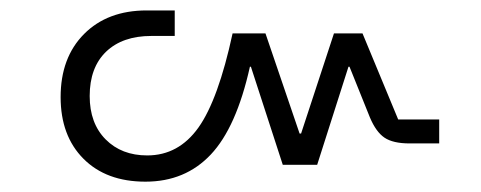

<svg xmlns="http://www.w3.org/2000/svg" viewBox="-20 -459 921 368"><path d="M258.8 -110.8Q183.6 -110.8 139.9 -154.8Q96.2 -198.7 96.2 -272.9Q96.2 -348.6 141.1 -393.8Q186 -439 261.2 -439H314.9V-390.1H270Q214.8 -390.1 183.3 -359.9Q151.9 -329.6 151.9 -274.9Q151.9 -222.7 182.4 -191.9Q212.9 -161.1 262.2 -161.1Q322.3 -161.1 360.4 -214.6Q398.4 -268.1 425.8 -395H488.8L554.2 -203.1H557.1L620.1 -395H674.8L743.2 -230H821.8V-184.1H765.1Q733.4 -184.1 717 -195.1Q700.7 -206.1 689 -233.9L649.9 -331.1H647.9L587.9 -143.1H522L460.9 -331.1H459Q433.1 -214.8 384 -162.8Q335 -110.8 258.8 -110.8Z"/></svg>

Font: Anuphan Light
Style: Regular
Weight: 300
Designer: Mike Abbink, Paul van der Laan, Pieter van Rosmalen, Mint Tantisuwanna
Foundry: Bold Monday; Cadson Demak
Version: Version 3.002;hotconv 1.0.109;makeotfexe 2.5.65596